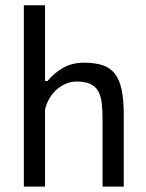

<svg xmlns="http://www.w3.org/2000/svg" viewBox="-20 -692 540 712"><path d="M68.4 0ZM360.4 0V-247.1Q360.4 -283.2 357.2 -310.1Q354 -336.9 343.8 -354.5Q333.5 -372.1 314.5 -380.9Q295.4 -389.6 264.2 -389.6Q245.1 -389.6 226.3 -382.3Q207.5 -375 191.7 -361.3Q175.8 -347.7 164.1 -328.4Q152.3 -309.1 147 -285.2V0H68.4V-672.4H147V-391.6H156.2Q181.6 -422.4 214.8 -440.9Q248 -459.5 291.5 -459.5Q332 -459.5 360.1 -450.4Q388.2 -441.4 405.8 -418.9Q423.3 -396.5 431.2 -358.6Q439 -320.8 439 -263.7V0Z"/></svg>

Font: PT Astra Sans
Style: Regular
Weight: 400
Designer: A.Korolkova, I. Chaeva
Foundry: ParaType Ltd
Version: Version 1.001; ttfautohint (v1.6)